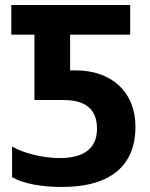

<svg xmlns="http://www.w3.org/2000/svg" viewBox="-20 -734 597 764"><path d="M226 10C428 10 519 -82 519 -229C519 -370 422 -454 281 -454H259V-596H498V-714H25V-596H117V-336H232C320 -336 366 -300 366 -221C366 -139 307 -105 218 -105C153 -105 73 -124 28 -151V-29C73 -3 146 10 226 10Z"/></svg>

Font: Noto Sans Display
Style: Bold
Weight: 700
Designer: Monotype Design Team
Foundry: Monotype Imaging Inc.
Version: Version 1.900